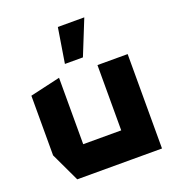

<svg xmlns="http://www.w3.org/2000/svg" viewBox="-139 -883 901 992"><g transform="rotate(-20 311.5 -387.0)"><path d="M416 0V-519H582V0H417ZM116 0 41 -159V-160H416V0ZM41 -160V-487L206 -525H207V-160ZM260 -582 291 -774H436V-773L359 -582Z"/></g></svg>

Font: Foldit
Style: Bold
Weight: 700
Version: Version 1.003